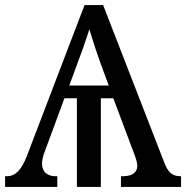

<svg xmlns="http://www.w3.org/2000/svg" viewBox="-20 -734 731 754"><path d="M0 0H205V-42H195C162 -43 145 -63 145 -91C145 -102 148 -118 154 -134L233 -348H282V0H376V-348H425L508 -127C514 -111 519 -95 519 -83C519 -60 505 -43 465 -42H455V0H691V-42H688C655 -42 640 -58 625 -96L385 -714H312L85 -120C64 -65 38 -42 9 -42H0ZM252 -398 273 -455C296 -516 316 -571 331 -619C347 -566 365 -511 386 -455L407 -398Z"/></svg>

Font: Noto Serif
Style: Regular
Weight: 400
Designer: Monotype Design Team
Foundry: Monotype Imaging Inc.
Version: Version 2.015